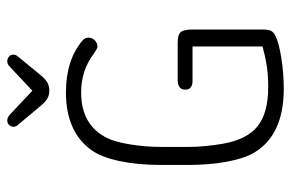

<svg xmlns="http://www.w3.org/2000/svg" viewBox="-160 -652 822 543"><g transform="rotate(-90 251.5 -381.0)"><path d="M391 -50Q362 -42 336 -38Q310 -34 276 -34Q203 -34 165.5 -64Q128 -94 116 -162Q112 -185 109.5 -210.5Q107 -236 107 -258V-337Q107 -381 114 -424Q121 -467 132 -489Q168 -563 261 -563Q324 -563 371 -527Q379 -522 383 -519.5Q387 -517 392 -517Q401 -517 408.5 -524.5Q416 -532 416 -542Q416 -553 408 -559Q353 -606 261 -606Q150 -606 98 -534Q78 -506 67 -454.5Q56 -403 56 -337V-260Q56 -201 65 -152Q74 -103 90 -75Q140 10 271 10Q316 10 359.5 3Q403 -4 422 -14Q432 -19 435.5 -26.5Q439 -34 439 -48V-249Q439 -259 437.5 -267Q436 -275 433 -280Q428 -286 420 -288Q412 -290 402 -290H296Q284 -290 276.5 -285Q269 -280 269 -268Q269 -258 275.5 -253Q282 -248 293 -248H391ZM266 -701 199 -764Q190 -772 182 -772Q175 -772 169.5 -767Q164 -762 164 -754Q164 -747 170 -741L221 -680Q233 -665 243 -659Q253 -653 266 -653Q280 -653 290 -659Q300 -665 312 -680L362 -741Q365 -744 366.5 -747.5Q368 -751 368 -754Q368 -762 362.5 -767Q357 -772 349 -772Q341 -772 333 -764Z"/></g></svg>

Font: Beiruti Light
Style: Regular
Weight: 300
Designer: Arlette Boutros
Foundry: Boutros
Version: Version 1.41